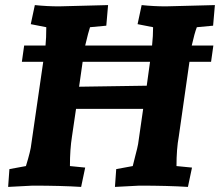

<svg xmlns="http://www.w3.org/2000/svg" viewBox="-20 -730 865 755"><path d="M578 -551Q582 -589 582 -623L521 -635L537 -710Q585 -705 632 -705L825 -710L818 -629L754 -623Q745 -600 734 -551H819L810 -487H725L683 -193Q674 -144 674 -77L735 -71L719 5Q640 0 528 0L432 5L437 -65L502 -77Q502 -79 511.5 -115Q521 -151 523 -163L543 -302H279L263 -193Q255 -143 255 -77L315 -71L299 5Q220 0 108 0L12 5L17 -65L82 -77Q101 -139 103 -163L150 -487H66L75 -551H159Q162 -580 162 -623L101 -635L117 -710Q165 -705 212 -705L405 -710L398 -629L334 -623Q328 -606 315 -551ZM291 -389 557 -393 570 -487H305Z"/></svg>

Font: Andada SC
Style: Bold Italic
Weight: 700
Italic angle: -8.29999°
Designer: Carolina Giovagnoli
Foundry: Carolina Giovagnoli
Version: Version 1.003